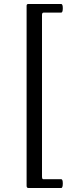

<svg xmlns="http://www.w3.org/2000/svg" viewBox="-20 -767 347 960"><path d="M122 173Q113 173 113 162V-738Q113 -747 121 -747H286Q294 -747 294 -726Q294 -704 286 -704H198Q190 -704 190 -692V115Q190 129 196 129H286Q294 129 294 150Q294 173 286 173Z"/></svg>

Font: Junicode Cond Medium
Style: Regular
Weight: 500
Width: 3
Designer: Peter S. Baker
Version: Version 2.201